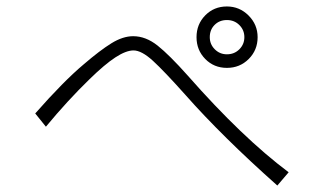

<svg xmlns="http://www.w3.org/2000/svg" viewBox="-20 -609 1002 594"><path d="M682 -589Q721 -589 749 -561Q777 -533 777 -494Q777 -454 749.5 -426.5Q722 -399 682 -399Q642 -399 615 -426.5Q588 -454 588 -494Q588 -534 615 -561.5Q642 -589 682 -589ZM682 -441Q705 -441 720.5 -456.5Q736 -472 736 -494Q736 -516 720.5 -531.5Q705 -547 682 -547Q659 -547 644 -532Q629 -517 629 -494Q629 -472 644.5 -456.5Q660 -441 682 -441ZM239 -410Q289 -453 324.5 -475Q360 -497 392 -497Q431 -497 467.5 -468Q504 -439 561 -375Q729 -184 873 -76L838 -35Q668 -186 554 -315Q488 -389 453 -421Q418 -453 393 -453Q370 -453 337 -431.5Q304 -410 257 -364Q189 -298 122 -217L89 -258Q177 -358 239 -410Z"/></svg>

Font: Gmarket Sans TTF Light
Style: Regular
Weight: 300
Designer: Creative Director : Sungho Lee; Art Director : Kiwoong Choi; Project Manager : Sori Yang, Jongwook Yoon; Font Designer :
Foundry: Sandoll Inc.
Version: Version 1.000;hotconv 1.0.109;makeotfexe 2.5.65596